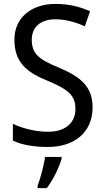

<svg xmlns="http://www.w3.org/2000/svg" viewBox="-20 -744 539 985"><path d="M455 -193C455 -298 396 -349 282 -397C178 -440 143 -468 143 -541C143 -602 185 -645 264 -645C317 -645 369 -630 415 -609L442 -686C395 -708 335 -724 265 -724C140 -724 53 -652 54 -540C54 -428 112 -375 221 -331C332 -285 367 -254 367 -185C367 -116 318 -68 226 -68C162 -68 93 -86 46 -109V-23C90 -1 153 10 225 10C365 10 455 -68 455 -193ZM296 70V61H211C206 103 186 175 173 209V221H220C253 179 285 111 296 70Z"/></svg>

Font: Noto Sans Lao Looped SemiCondensed
Style: Regular
Weight: 400
Width: 4
Designer: Mark Frömberg, Ben Mitchell
Foundry: The Fontpad Ltd
Version: Version 1.003